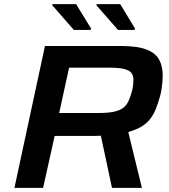

<svg xmlns="http://www.w3.org/2000/svg" viewBox="-20 -911 820 931"><path d="M50 0 198 -688H565Q646 -688 690 -671Q734 -654 751.5 -622Q769 -590 769 -546Q769 -532 767.5 -514Q766 -496 763 -476.5Q760 -457 755 -441Q746 -409 735.5 -382.5Q725 -356 708.5 -334.5Q692 -313 666.5 -297.5Q641 -282 602 -271L668 0H523L469 -253Q457 -252 445 -252Q433 -252 420 -252H245L189 0ZM267 -363H455Q500 -363 528.5 -368.5Q557 -374 574.5 -386Q592 -398 602 -418.5Q612 -439 620 -469Q624 -486 625.5 -499.5Q627 -513 627 -523Q627 -544 617.5 -557Q608 -570 582 -576.5Q556 -583 507 -583H315ZM419 -766H338L233 -886L235 -891H349L422 -772ZM632 -766H552L447 -886L449 -891H563L635 -772Z"/></svg>

Font: Saira Expanded SemiBold
Style: Italic
Weight: 600
Width: 7
Italic angle: -12°
Designer: Hector Gatti with collaboration of the Omnibus-Type team
Foundry: Omnibus-Type
Version: Version 1.101